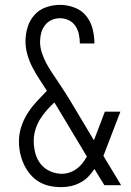

<svg xmlns="http://www.w3.org/2000/svg" viewBox="-20 -763 540 791"><path d="M232 8Q208 8 184.5 3Q161 -2 140 -14.5Q119 -27 103.5 -46Q88 -65 78 -87Q68 -109 63 -132.5Q58 -156 58 -180Q58 -211 67.5 -240.5Q77 -270 93.5 -296Q110 -322 131 -344.5Q152 -367 173 -389Q158 -413 142.5 -436.5Q127 -460 114 -485Q101 -510 93 -537.5Q85 -565 85 -593Q85 -622 93.5 -650.5Q102 -679 121.5 -701Q141 -723 169.5 -733Q198 -743 227 -743Q257 -743 286.5 -732Q316 -721 335 -697.5Q354 -674 361.5 -644Q369 -614 369 -584H309Q309 -603 305 -621.5Q301 -640 291 -655.5Q281 -671 263.5 -679.5Q246 -688 227 -688Q227 -688 227 -688Q227 -688 227 -688Q209 -688 192.5 -680.5Q176 -673 165 -658.5Q154 -644 149.5 -626.5Q145 -609 145 -591Q145 -569 152 -547Q159 -525 169.5 -505Q180 -485 192.5 -466Q205 -447 218 -428Q231 -409 243 -390Q255 -371 267 -352L367 -185L412 -303H476L418 -152Q415 -144 412 -136Q409 -128 406 -121L479 0H410Q399 -17 389 -34Q379 -51 369 -67Q358 -50 343.5 -35Q329 -20 311 -11Q293 -1 273 3.5Q253 8 232 8ZM235 -47Q251 -47 267 -52.5Q283 -58 296.5 -68Q310 -78 320 -91Q330 -104 338 -118L215 -323Q212 -328 209.5 -332Q207 -336 204 -341Q187 -325 171.5 -307.5Q156 -290 144 -270Q132 -250 125.5 -227.5Q119 -205 119 -182Q119 -157 125.5 -132Q132 -107 147.5 -87.5Q163 -68 186.5 -57.5Q210 -47 235 -47Z"/></svg>

Font: iosevka_custom_sans_ss08 Light
Style: Regular
Weight: 300
Designer: Belleve Invis
Foundry: Belleve Invis
Version: Version 10.3.0; ttfautohint (v1.8.3)